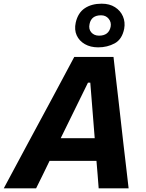

<svg xmlns="http://www.w3.org/2000/svg" viewBox="-52 -1022 792 1042"><path d="M-31.5 0Q-0.5 -58 33.8 -121.8Q68 -185.5 99 -243.5L230.5 -487.5Q264 -550.5 292.8 -604Q321.5 -657.5 351 -713H564Q570 -658 576.2 -605.2Q582.5 -552.5 590 -487L618 -240Q625 -182 632.2 -119.2Q639.5 -56.5 646 0H483.5Q481 -36 477.8 -73.8Q474.5 -111.5 471.5 -149H217Q199 -111.5 180.5 -73.8Q162 -36 144 0ZM425.5 -573.5 277.5 -272H462L438 -573.5ZM481 -765Q439 -765 408.5 -782.5Q378 -800 364.2 -830.2Q350.5 -860.5 359 -899.5Q371 -952.5 408 -977.2Q445 -1002 500 -1002Q542.5 -1002 572.2 -983Q602 -964 615.2 -933Q628.5 -902 622 -866Q610.5 -808.5 570.5 -786.8Q530.5 -765 481 -765ZM485.5 -828.5Q538.5 -828.5 548.5 -877Q553 -901.5 537.8 -920.2Q522.5 -939 496.5 -939Q443.5 -939 434 -891.5Q428 -864 443.5 -846.2Q459 -828.5 485.5 -828.5Z"/></svg>

Font: Commissioner
Style: Bold Italic
Weight: 700
Italic angle: -12°
Designer: Kostas Bartsokas
Foundry: Kostas Bartsokas
Version: Version 1.000; ttfautohint (v1.8.3)